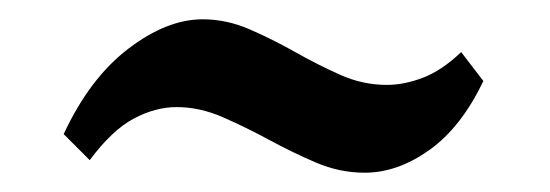

<svg xmlns="http://www.w3.org/2000/svg" viewBox="-20 -451 570 199"><path d="M46 -312Q73 -370 113 -400.5Q153 -431 190 -431Q215 -431 239 -420.5Q263 -410 286 -397Q309 -384 332.5 -373.5Q356 -363 381 -363Q399 -363 418.5 -370.5Q438 -378 458 -397L481 -367Q458 -319 425 -295.5Q392 -272 358 -272Q332 -272 307.5 -282.5Q283 -293 259 -306Q235 -319 211 -329.5Q187 -340 163 -340Q141 -340 118.5 -328Q96 -316 73 -285Z"/></svg>

Font: PT Serif
Style: Bold
Weight: 700
Designer: A.Korolkova, O.Umpeleva, V.Yefimov
Foundry: ParaType Ltd
Version: Version 1.000W OFL; ttfautohint (v1.6)